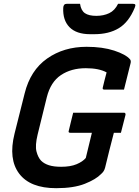

<svg xmlns="http://www.w3.org/2000/svg" viewBox="-20 -965 729 1005"><path d="M363 -375H629Q638 -375 637 -364L613 -270H576Q563 -220 552 -176.5Q541 -133 530 -87Q527 -76 522 -68.5Q517 -61 509 -54Q482 -26 424 -3Q366 20 274 20Q138 20 80.5 -56Q23 -132 56 -265L109 -476Q139 -597 226.5 -658.5Q314 -720 433 -720Q517 -720 578 -700Q639 -680 661 -654Q667 -646 663 -632Q656 -602 646.5 -566Q637 -530 629 -496H526Q515 -496 518 -507Q522 -526 527 -544Q532 -562 538 -586Q498 -608 429 -608Q353 -608 299 -572Q245 -536 225 -456L177 -261Q163 -203 171 -172Q179 -141 195 -124Q211 -108 236.5 -100Q262 -92 300 -92Q349 -92 381 -105.5Q413 -119 429 -138Q438 -175 445.5 -206Q453 -237 461 -270H348Q336 -270 340 -281Q346 -305 351.5 -328.5Q357 -352 363 -375ZM598 -945H676Q686 -945 688 -940.5Q690 -936 685 -924Q654 -849 602 -817.5Q550 -786 474 -786H452Q380 -786 344 -822.5Q308 -859 311 -924Q312 -945 329 -945H399Q404 -910 424.5 -896Q445 -882 484 -882Q522 -882 551.5 -896Q581 -910 598 -945Z"/></svg>

Font: Recursive Sn Lnr St SmB
Style: Italic
Weight: 600
Italic angle: -15°
Version: Version 1.079;hotconv 1.0.112;makeotfexe 2.5.65598; ttfautoh